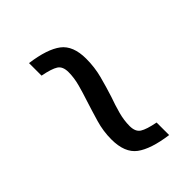

<svg xmlns="http://www.w3.org/2000/svg" viewBox="1 -551 498 498"><g transform="rotate(45 249.5 -302.5)"><path d="M67 -240Q75 -299 95.5 -326Q116 -353 164 -353Q195 -353 223.5 -345.5Q252 -338 280 -329Q302 -321 324 -315Q346 -309 367 -309Q388 -309 396 -321.5Q404 -334 410 -365H456Q448 -306 427.5 -278.5Q407 -251 358 -251Q328 -251 299 -259.5Q270 -268 242 -277Q221 -284 199 -290Q177 -296 156 -296Q135 -296 127 -283.5Q119 -271 113 -240Z"/></g></svg>

Font: Saira
Style: Italic
Weight: 400
Italic angle: -12°
Designer: Hector Gatti with collaboration of the Omnibus-Type team
Foundry: Omnibus-Type
Version: Version 1.100; ttfautohint (v1.8.3)